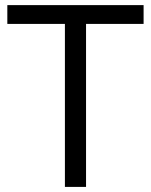

<svg xmlns="http://www.w3.org/2000/svg" viewBox="-20 -734 593 754"><path d="M317.9 0H234.9V-640.1H8.8V-713.9H543.9V-640.1H317.9Z"/></svg>

Font: f0_31487 
Style: Regular
Weight: 400
Foundry: Ascender Corporation
Version: Version 1.10